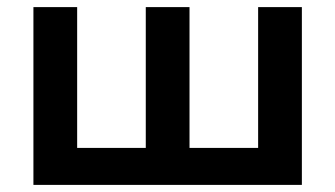

<svg xmlns="http://www.w3.org/2000/svg" viewBox="-20 -520 942 540"><path d="M74 0V-500H197V-104H390V-500H513V-104H706V-500H829V0Z"/></svg>

Font: Geologica Medium
Style: Regular
Weight: 500
Designer: Sindre Bremnes, Frode Helland
Foundry: Monokrom Skriftforlag AS
Version: Version 1.010;gftools[0.9.28]